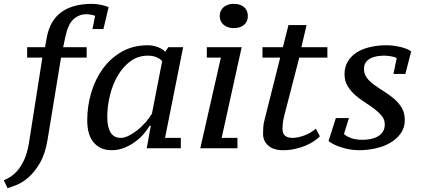

<svg xmlns="http://www.w3.org/2000/svg" viewBox="-80 -770 2191 997"><path d="M140 -471 70 -25C64 9.7 55.7 38.3 45 61C34.3 83.7 22.7 102.2 10 116.5C-2.7 130.8 -15.2 141.7 -27.5 149C-39.8 156.3 -50.7 162 -60 166L-41 207C-29 203.7 -13 198 7 190C27 182 47.5 168.8 68.5 150.5C89.5 132.2 109.2 107.3 127.5 76C145.8 44.7 159 4.3 167 -45L237 -471H370V-525H248L259 -577C268.3 -621.7 282.5 -652.7 301.5 -670C320.5 -687.3 342.7 -696 368 -696C375.3 -696 383 -695.3 391 -694C399 -692.7 406.7 -690.7 414 -688L400 -619H457L484 -733C472 -738.3 457.7 -742.5 441 -745.5C424.3 -748.5 409.7 -750 397 -750C367 -750 339 -746.8 313 -740.5C287 -734.2 263.7 -724 243 -710C222.3 -696 205.2 -677.7 191.5 -655C177.8 -632.3 168 -604.3 162 -571L154 -525H61V-471Z M547 -54C500.3 -54 477 -90.7 477 -164C477 -200.7 481.7 -237.8 491 -275.5C500.3 -313.2 514 -347.3 532 -378C550 -408.7 572 -433.5 598 -452.5C624 -471.5 654 -481 688 -481C704.7 -481 719.5 -478.3 732.5 -473C745.5 -467.7 755.3 -460.7 762 -452L709 -180C700.3 -165.3 689.5 -150.5 676.5 -135.5C663.5 -120.5 649.5 -107 634.5 -95C619.5 -83 604.3 -73.2 589 -65.5C573.7 -57.8 559.7 -54 547 -54ZM697 -117H703L682 0H859V-54H777L871 -525H794L778 -501C770.7 -509.7 758.5 -517.5 741.5 -524.5C724.5 -531.5 706.7 -535 688 -535C637.3 -535 592.5 -524 553.5 -502C514.5 -480 481.7 -450.8 455 -414.5C428.3 -378.2 408 -336.7 394 -290C380 -243.3 373 -195.3 373 -146C373 -94 384.5 -55 407.5 -29C430.5 -3 461 10 499 10C523.7 10 546.7 5.5 568 -3.5C589.3 -12.5 608.5 -23.5 625.5 -36.5C642.5 -49.5 657 -63.3 669 -78C681 -92.7 690.3 -105.7 697 -117Z M994 -471H1067L960 0H1153V-54H1071L1175 -525H994ZM1061 -687C1061 -667.7 1067.8 -652.3 1081.5 -641C1095.2 -629.7 1112.7 -624 1134 -624C1156.7 -624 1174.5 -629.7 1187.5 -641C1200.5 -652.3 1207 -667.7 1207 -687C1207 -706.3 1200.5 -721.7 1187.5 -733C1174.5 -744.3 1156.7 -750 1134 -750C1112.7 -750 1095.2 -744.3 1081.5 -733C1067.8 -721.7 1061 -706.3 1061 -687Z M1283 -525V-471H1375L1293 -145C1289.7 -132.3 1287.7 -120.2 1287 -108.5C1286.3 -96.8 1286 -85.7 1286 -75C1286 -50.3 1295 -30 1313 -14C1331 2 1356.3 10 1389 10C1410.3 10 1431 7.8 1451 3.5C1471 -0.8 1489.3 -6.5 1506 -13.5C1522.7 -20.5 1537.5 -28.3 1550.5 -37C1563.5 -45.7 1573.7 -54 1581 -62L1560 -102C1542.7 -86.7 1522.7 -74.8 1500 -66.5C1477.3 -58.2 1457 -54 1439 -54C1404.3 -54 1387 -69.3 1387 -100C1387 -111.3 1387.7 -122.3 1389 -133C1390.3 -143.7 1392.7 -155.7 1396 -169L1474 -471H1620V-525H1485L1512 -640H1418L1389 -525Z M1803 -44C1779 -44 1758.7 -47.2 1742 -53.5C1725.3 -59.8 1713.3 -66.7 1706 -74L1732 -157H1664L1626 -38C1630 -34 1637.2 -29.2 1647.5 -23.5C1657.8 -17.8 1670.2 -12.5 1684.5 -7.5C1698.8 -2.5 1714.5 1.7 1731.5 5C1748.5 8.3 1765.7 10 1783 10C1813.7 10 1843.5 6.7 1872.5 0C1901.5 -6.7 1927 -16.7 1949 -30C1971 -43.3 1988.7 -59.7 2002 -79C2015.3 -98.3 2022 -120.7 2022 -146C2022 -170.7 2016.8 -191.8 2006.5 -209.5C1996.2 -227.2 1983 -242.8 1967 -256.5C1951 -270.2 1934 -282.7 1916 -294C1898 -305.3 1881 -316.7 1865 -328C1849 -339.3 1835.8 -351.7 1825.5 -365C1815.2 -378.3 1810 -394 1810 -412C1810 -426.7 1813.5 -438.5 1820.5 -447.5C1827.5 -456.5 1836.3 -463.5 1847 -468.5C1857.7 -473.5 1869.2 -476.8 1881.5 -478.5C1893.8 -480.2 1905.3 -481 1916 -481C1926 -481 1937.8 -479.8 1951.5 -477.5C1965.2 -475.2 1974.7 -472 1980 -468L1963 -386H2025L2055 -503C2051 -506.3 2044.7 -510 2036 -514C2027.3 -518 2017.2 -521.5 2005.5 -524.5C1993.8 -527.5 1981.2 -530 1967.5 -532C1953.8 -534 1940 -535 1926 -535C1896 -535 1867.7 -531.8 1841 -525.5C1814.3 -519.2 1791.3 -509.8 1772 -497.5C1752.7 -485.2 1737.3 -469.5 1726 -450.5C1714.7 -431.5 1709 -409.7 1709 -385C1709 -361.7 1714.2 -341.3 1724.5 -324C1734.8 -306.7 1747.7 -291.2 1763 -277.5C1778.3 -263.8 1795.2 -251.2 1813.5 -239.5C1831.8 -227.8 1848.7 -216.2 1864 -204.5C1879.3 -192.8 1892.2 -180.7 1902.5 -168C1912.8 -155.3 1918 -140.7 1918 -124C1918 -108 1914.3 -94.8 1907 -84.5C1899.7 -74.2 1890.3 -66 1879 -60C1867.7 -54 1855.2 -49.8 1841.5 -47.5C1827.8 -45.2 1815 -44 1803 -44Z"/></svg>

Font: PT Serif Caption
Style: Italic
Weight: 400
Italic angle: -12°
Designer: A.Korolkova, O.Umpeleva, V.Yefimov
Foundry: ParaType Ltd
Version: Version 1.000W OFL